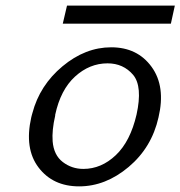

<svg xmlns="http://www.w3.org/2000/svg" viewBox="-20 -654 641 682"><path d="M203 -570 218 -634H601L587 -570ZM91 -237Q92 -240 93 -245Q94 -250 95 -252Q121 -351 202 -418.5Q283 -486 375 -486Q468 -486 518.5 -416.5Q569 -347 543 -237Q519 -130 437 -61Q355 8 261 8Q168 8 117 -59Q66 -126 91 -237ZM176 -246V-243Q164 -191 167 -152Q171 -103 203 -78.5Q235 -54 276 -54Q340 -54 391.5 -103Q443 -152 465 -247Q487 -347 453 -388Q418 -429 362 -429Q298 -429 246.5 -382Q195 -335 176 -246Z"/></svg>

Font: Coval
Style: Light Italic
Weight: 300
Foundry: Context Ltd
Version: Version 001.000